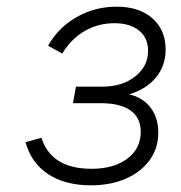

<svg xmlns="http://www.w3.org/2000/svg" viewBox="-20 -543 542 575"><path d="M252 12Q175 12 124.2 -21.5Q73.5 -55 56.5 -117L104 -130.5Q133.5 -37.5 254 -37.5Q321 -37.5 361.2 -67.8Q401.5 -98 401.5 -148Q401.5 -190 371 -212Q340.5 -234 281.5 -234H198.5L207.5 -283.5H286.5Q346 -283.5 384.8 -314Q423.5 -344.5 423.5 -391Q423.5 -429.5 396.5 -451.5Q369.5 -473.5 322 -473.5Q274.5 -473.5 233.8 -450.2Q193 -427 166.5 -382.5L124 -406Q154.5 -460.5 209.5 -491.8Q264.5 -523 329 -523Q397 -523 436.5 -488.2Q476 -453.5 476 -394.5Q476 -346.5 447.5 -311.5Q419 -276.5 367 -260.5Q407.5 -251 430.8 -220.8Q454 -190.5 454 -145.5Q454 -99 428.2 -63.5Q402.5 -28 357 -8Q311.5 12 252 12Z"/></svg>

Font: Overpass ExtraLight
Style: Italic
Weight: 250
Italic angle: -10°
Designer: Delve Withrington, Dave Bailey, Thomas Jockin
Foundry: Delve Fonts LLC
Version: Version 4.000